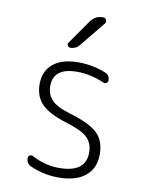

<svg xmlns="http://www.w3.org/2000/svg" viewBox="-86 -816 672 887"><g transform="rotate(10 250.0 -372.5)"><path d="M324.2 -754.9H326.2Q335.9 -754.9 340.3 -745.6Q344.7 -736.3 337.9 -727.5L242.2 -610.4Q227.5 -590.8 200.2 -589.8Q192.4 -589.8 187.5 -597.7Q182.6 -605.5 188.5 -612.3L267.6 -725.6Q289.1 -754.9 324.2 -754.9ZM246.1 -245.1Q161.1 -270.5 125.5 -306.2Q89.8 -341.8 89.8 -400.4Q89.8 -461.9 131.3 -496.1Q172.9 -530.3 250 -530.3Q316.4 -530.3 377 -505.9Q400.4 -498 400.4 -471.7Q400.4 -463.9 393.6 -459.5Q386.7 -455.1 378.9 -458Q315.4 -486.3 252 -486.3Q139.6 -486.3 139.6 -400.4Q139.6 -361.3 164.1 -335Q188.5 -308.6 253.9 -290Q347.7 -261.7 383.8 -226.6Q419.9 -191.4 419.9 -127.9Q419.9 -62.5 375.5 -26.4Q331.1 9.8 250 9.8Q181.6 9.8 119.1 -17.6Q94.7 -27.3 94.7 -54.7Q94.7 -62.5 102.1 -66.9Q109.4 -71.3 117.2 -67.4Q178.7 -34.2 245.1 -34.2Q370.1 -34.2 370.1 -127.9Q370.1 -171.9 343.3 -197.8Q316.4 -223.6 246.1 -245.1Z"/></g></svg>

Font: Rounded-L Mgen+ 1m light
Style: Regular
Weight: 200
Designer: [Source Han Sans]
Ryoko NISHIZUKA  (kana & ideographs); Paul D. Hunt (Latin, Greek & Cyrillic); Wenlong ZHANG  (bopomofo
Version: Version 1.059.20150602